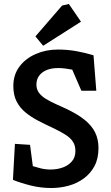

<svg xmlns="http://www.w3.org/2000/svg" viewBox="-20 -941 556 965"><path d="M238 4Q185 4 135 -8.5Q85 -21 45 -37L55 -218L131 -213L145 -106Q160 -101 184 -95Q208 -89 234 -89Q267 -89 295 -99Q323 -109 341 -129.5Q359 -150 359 -182Q359 -209 347 -228Q335 -247 310.5 -263Q286 -279 246 -298Q207 -316 171.5 -334.5Q136 -353 108 -376Q80 -399 63.5 -431Q47 -463 47 -509Q47 -565 77.5 -606Q108 -647 159.5 -669.5Q211 -692 271 -692Q320 -692 366 -683.5Q412 -675 450 -663L464 -485H389L343 -591Q328 -594 309 -596.5Q290 -599 272 -599Q238 -599 213.5 -588.5Q189 -578 176 -559.5Q163 -541 163 -516Q163 -492 176 -474.5Q189 -457 211.5 -443.5Q234 -430 259.5 -418.5Q285 -407 309 -396Q369 -368 405 -339Q441 -310 458 -275.5Q475 -241 475 -197Q475 -144 455 -106.5Q435 -69 401 -44Q367 -19 324.5 -7.5Q282 4 238 4ZM197 -711 158 -758 292 -913 326 -921 387 -832Z"/></svg>

Font: Kreon Light Medium
Style: Regular
Weight: 500
Version: Version 2.002